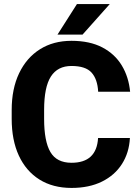

<svg xmlns="http://www.w3.org/2000/svg" viewBox="-20 -924 695 954"><path d="M467.3 -238.3H625.5Q621.6 -165 585.9 -109.1Q550.3 -53.2 486.6 -21.7Q422.9 9.8 335.4 9.8Q242.7 9.8 176 -32Q109.4 -73.7 73.7 -150.6Q38.1 -227.5 38.1 -333.5V-377Q38.1 -482.9 75 -560.1Q111.8 -637.2 178.5 -679.2Q245.1 -721.2 335 -721.2Q425.8 -721.2 488.3 -688.5Q550.8 -655.8 585.2 -598.6Q619.6 -541.5 626.5 -468.3H467.8Q464.4 -530.8 434.8 -563.5Q405.3 -596.2 335 -596.2Q266.6 -596.2 232.9 -543.9Q199.2 -491.7 199.2 -377.9V-333.5Q199.2 -221.7 230.5 -168.5Q261.7 -115.2 335.4 -115.2Q460 -115.2 467.3 -238.3ZM265.6 -752 362.3 -903.8H525.4L390.1 -752Z"/></svg>

Font: Vazirmatn RD UI ExtraBold
Style: Regular
Weight: 800
Designer: Saber Rastikerdar
Foundry: Saber Rastikerdar
Version: Version 33.003